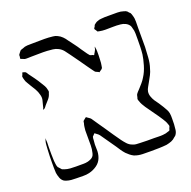

<svg xmlns="http://www.w3.org/2000/svg" viewBox="-122 -750 919 925"><g transform="rotate(-20 337.0 -288.0)"><path d="M419 -486Q419 -476 419 -465Q419 -454 418 -443Q418 -428 415 -413Q414 -411 414 -407.5Q414 -404 412 -402Q411 -399 406.5 -396.5Q402 -394 400 -392Q396 -388 395 -388Q394 -388 391 -391Q387 -393 383 -394.5Q379 -396 376 -398Q374 -400 372.5 -402.5Q371 -405 369 -407L351 -432Q336 -453 321.5 -474Q307 -495 292 -515Q283 -528 273 -540.5Q263 -553 249 -560Q236 -567 221.5 -568.5Q207 -570 193 -571Q173 -572 152.5 -571.5Q132 -571 111 -571Q104 -571 95.5 -570.5Q87 -570 79 -571L69 -575Q68 -576 64 -577Q60 -578 59 -579Q58 -581 59 -585Q60 -589 60 -590Q60 -592 60 -595.5Q60 -599 61 -600Q63 -604 66 -607Q70 -613 74 -617Q81 -621 87 -622Q99 -628 112.5 -628.5Q126 -629 139 -629Q160 -629 180.5 -629.5Q201 -630 221 -629Q232 -628 243.5 -627Q255 -626 265 -621Q278 -615 288 -605Q298 -595 305 -584Q316 -569 327.5 -554Q339 -539 349 -523L370 -493Q372 -491 374.5 -487.5Q377 -484 379 -482Q382 -480 386.5 -479Q391 -478 394 -477Q396 -476 397 -475Q398 -474 399 -475Q401 -476 401 -477.5Q401 -479 402 -480Q407 -487 410 -494Q412 -496 412.5 -499.5Q413 -503 414 -506Q415 -508 415 -509.5Q415 -511 416 -511Q418 -510 417 -508.5Q416 -507 417 -505Q418 -501 418.5 -496.5Q419 -492 419 -486ZM579 51Q560 53 540 53.5Q520 54 500 54Q479 54 456 53.5Q433 53 413 45Q403 40 394.5 33Q386 26 379 19Q370 9 362.5 -2Q355 -13 348 -24Q337 -40 326 -55.5Q315 -71 304 -87Q299 -95 293.5 -102Q288 -109 280 -114Q279 -115 275.5 -117.5Q272 -120 271 -120Q270 -120 268 -117Q266 -114 265 -113Q261 -111 259 -107Q258 -104 257.5 -99.5Q257 -95 257 -91Q254 -69 255.5 -45.5Q257 -22 249 -1Q241 20 222.5 33Q204 46 183 51Q167 55 150 54.5Q133 54 116 54Q103 54 90.5 53Q78 52 66 48Q64 47 61 46Q58 45 56 44Q44 36 39 22.5Q34 9 32 -4Q31 -18 31 -31Q31 -44 31 -57Q31 -74 31.5 -90.5Q32 -107 33 -124Q34 -135 34.5 -146Q35 -157 38 -167L41 -175Q41 -178 42 -178Q42 -178 42 -175V-167Q43 -158 42.5 -149.5Q42 -141 42 -132Q42 -115 42 -97Q42 -79 43 -62Q44 -54 45 -44.5Q46 -35 50 -27Q51 -26 53 -24.5Q55 -23 56 -21Q58 -19 60.5 -16Q63 -13 65 -11Q67 -10 70 -9Q73 -8 75 -7Q89 -2 104 -1Q119 0 133 0H154Q163 0 173 0Q183 0 192 -2Q202 -4 212 -9Q222 -14 227 -24L230 -33Q235 -53 235 -71V-148Q236 -157 237 -166Q238 -175 241 -184Q241 -190 243 -194L250 -200Q252 -201 255 -204Q258 -207 259 -207Q261 -207 264 -204Q269 -200 273.5 -197.5Q278 -195 282 -190Q293 -174 304.5 -157Q316 -140 328 -123Q341 -104 354 -84.5Q367 -65 381 -46Q389 -35 399.5 -23.5Q410 -12 424 -7Q432 -3 442 -2Q452 -1 462 -1Q480 0 498 0Q516 0 534 0Q545 0 556.5 0.5Q568 1 579 0Q584 -1 590 -1.5Q596 -2 600 -4Q603 -5 608.5 -6.5Q614 -8 616 -10Q617 -12 617.5 -15Q618 -18 619 -20Q620 -22 621.5 -25Q623 -28 623 -30Q623 -32 622 -35Q621 -38 620 -40Q616 -54 605 -70Q591 -92 575.5 -113Q560 -134 545 -156Q539 -165 534 -174Q529 -183 526 -193Q525 -195 524 -198Q523 -201 523 -203Q523 -207 525 -211Q526 -214 526.5 -217.5Q527 -221 528 -224Q531 -230 537 -236.5Q543 -243 547 -247Q557 -258 566.5 -269Q576 -280 583 -292Q598 -315 607 -345.5Q616 -376 619 -398Q621 -417 621.5 -435.5Q622 -454 622 -473Q622 -488 622 -504Q622 -520 617 -534Q616 -537 615.5 -540Q615 -543 613 -546Q606 -557 594 -563Q582 -569 569 -570Q550 -572 531 -571.5Q512 -571 492 -571Q477 -571 462 -574Q460 -575 457.5 -575Q455 -575 453 -576Q452 -577 451 -579.5Q450 -582 449 -583Q448 -585 445.5 -588Q443 -591 443 -593Q443 -595 445 -598Q447 -601 448 -602Q449 -604 450 -607Q451 -610 452 -611Q455 -614 461 -618Q467 -622 471 -623Q480 -627 490 -627.5Q500 -628 510 -629H542Q558 -629 574.5 -629Q591 -629 606 -624Q608 -623 612 -622Q616 -621 618 -619Q621 -618 623.5 -614.5Q626 -611 628 -609Q630 -608 631.5 -606.5Q633 -605 634 -603Q636 -600 637 -596Q638 -592 639 -589Q644 -574 643.5 -557Q643 -540 643 -523V-427Q642 -405 640 -375Q638 -345 630 -322Q626 -306 618.5 -291.5Q611 -277 603 -263Q598 -253 591.5 -242.5Q585 -232 583 -221Q581 -208 585.5 -195Q590 -182 597 -171Q605 -160 613 -148.5Q621 -137 628 -125Q633 -116 638.5 -106.5Q644 -97 646 -86Q648 -73 647.5 -58.5Q647 -44 647 -30Q646 -17 644.5 -3Q643 11 635 22Q633 25 627 29Q617 39 605.5 43.5Q594 48 579 51ZM69 -498Q81 -482 92.5 -466Q104 -450 114 -433Q120 -424 125 -415Q130 -406 132 -395Q132 -393 133 -390.5Q134 -388 134 -386Q134 -384 133 -381Q132 -378 131 -376Q127 -361 117 -349.5Q107 -338 97 -327Q94 -323 91 -319Q88 -315 84 -313Q79 -311 79 -311Q78 -312 79 -313.5Q80 -315 80 -316Q82 -319 82.5 -322.5Q83 -326 84 -329Q88 -343 91 -356Q94 -369 90 -383Q86 -400 77.5 -414.5Q69 -429 60 -443Q56 -451 50 -460Q44 -469 42 -478Q41 -482 39.5 -487Q38 -492 38 -496Q39 -498 40.5 -501.5Q42 -505 43 -507Q43 -508 44 -511Q45 -514 46 -514Q48 -515 49 -514Q50 -513 51 -513Q53 -512 56.5 -511.5Q60 -511 61 -509Q63 -508 65 -505Q67 -502 69 -498Z"/></g></svg>

Font: Rubik Vinyl
Style: Regular
Weight: 400
Designer: Hubert and Fischer, NaN
Foundry: Hubert and Fischer, NaN
Version: Version 2.200